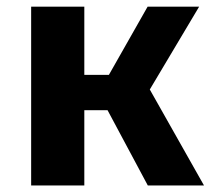

<svg xmlns="http://www.w3.org/2000/svg" viewBox="-20 -565 655 585"><path d="M74.9 0V-544.6H236.9V-336.9H311.8L429.7 -544.6H586.7L436.4 -292.3L601.5 0H430.3L307.7 -229.2H236.9V0Z"/></svg>

Font: FiraCode Nerd Font
Style: Bold
Weight: 700
Designer: Carrois Corporate, Edenspiekermann AG, Nikita Prokopov
Foundry: Carrois Corporate, Edenspiekermann AG, Nikita Prokopov
Version: Version 6.002;Nerd Fonts 2.1.0